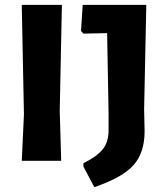

<svg xmlns="http://www.w3.org/2000/svg" viewBox="-20 -665 694 794"><path d="M236 -645 227 -207 233 0H70L79 -191L70 -645ZM585 -645 576 -213 578 -122Q578 -34 532.5 17.5Q487 69 370 109L325 24V10Q383 -19 406 -49Q429 -79 429 -126V-197L423 -528L325 -526L315 -537L322 -645Z"/></svg>

Font: Alegreya Sans SC ExtraBold
Style: Regular
Weight: 800
Designer: Juan Pablo del Peral
Foundry: Huerta Tipografica
Version: Version 2.007